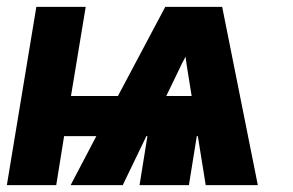

<svg xmlns="http://www.w3.org/2000/svg" viewBox="-35 -540 855 560"><path d="M-15 0 71 -520H215L172 -260H309L447 -520H613L717 0H565L542 -143H539L516 0H372L395 -143H392L323 0H171L246 -143H152L129 0ZM524 -260 510 -347Q509 -354 508 -361Q507 -368 506 -375Q503 -368 499 -361Q495 -354 492 -347L450 -260Z"/></svg>

Font: Iosevka Aile Heavy
Style: Italic
Weight: 900
Italic angle: -9°
Designer: Belleve Invis
Foundry: Belleve Invis
Version: Version 31.1.0; ttfautohint (v1.8.4)